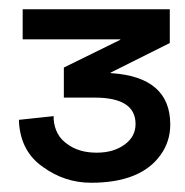

<svg xmlns="http://www.w3.org/2000/svg" viewBox="-20 -726 400 415"><path d="M348 -457Q348 -420 327 -391Q284 -331 177 -331Q120 -331 73 -365Q25 -398 21 -462V-467L96 -475V-468Q99 -433 125 -415Q150 -396 189 -396Q226 -396 250 -414Q273 -431 273 -458Q273 -515 185 -515H118V-580L240 -640V-641H29V-706H347V-633L219 -569V-568Q348 -560 348 -457Z"/></svg>

Font: Rilu
Style: Bold
Weight: 500
Designer: Alí Sinisterra
Foundry: Alí Sinisterra
Version: ""